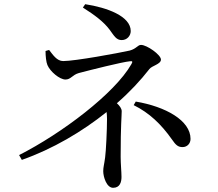

<svg xmlns="http://www.w3.org/2000/svg" viewBox="-20 -837 1040 915"><path d="M386 -817 375 -801C432 -765 474 -733 502 -696C524 -666 534 -646 560 -646C586 -646 603 -667 603 -689C603 -760 490 -801 386 -817ZM627 -353 617 -336C692 -299 748 -245 799 -173C818 -145 829 -136 850 -136C872 -136 888 -153 888 -175C888 -263 769 -329 627 -353ZM490 -270C490 -217 485 -115 481 -87C476 -49 472 -41 472 -21C472 6 488 58 519 58C552 58 559 30 559 6C559 -17 555 -57 555 -90C555 -244 560 -282 560 -307C560 -320 550 -333 537 -345C598 -398 650 -454 692 -508C704 -524 747 -531 747 -553C747 -576 680 -623 652 -623C636 -623 631 -605 598 -596C544 -584 338 -546 281 -546C251 -546 232 -576 214 -599L197 -594C197 -569 200 -541 206 -527C219 -496 264 -458 292 -458C318 -458 324 -480 356 -489C409 -503 564 -542 599 -545C612 -547 613 -543 606 -531C526 -391 274 -201 71 -98L84 -75C232 -127 372 -210 488 -303C489 -294 490 -283 490 -270Z"/></svg>

Font: Noto Serif CJK SC Medium
Style: Regular
Weight: 500
Designer: Ryoko NISHIZUKA 西塚涼子 (kana & ideographs); Frank Grießhammer (Latin, Greek & Cyrillic); Wenlong ZHANG 张文龙 (bopomofo); San
Foundry: Adobe
Version: Version 2.001;hotconv 1.1.0;makeotfexe 2.6.0